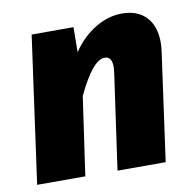

<svg xmlns="http://www.w3.org/2000/svg" viewBox="-67 -619 697 687"><g transform="rotate(-10 282.0 -275.5)"><path d="M538 -425Q538 -409 535 -389L481 0H306L355 -346Q357 -364 357 -368Q357 -406 331 -406Q308 -406 283 -375Q258 -344 230 -285L189 0H14L88 -533H240L239 -442Q272 -492 320 -521.5Q368 -551 419 -551Q475 -551 506.5 -518Q538 -485 538 -425Z"/></g></svg>

Font: Trujillo ExtraBold
Style: Italic
Weight: 800
Italic angle: -8°
Designer: Fira Sans original fonts by bBox Type GmbH, Carrois Corporate GbR, & Edenspiekermann AG / Changes by Cristiano Sobral
Foundry: Fira Sans original fonts by bBox Type GmbH, Carrois Corporate GbR, & Edenspiekermann AG / Changes by Cristiano Sobral
Version: Version 4.301;July 28, 2020;FontCreator 13.0.0.2655 64-bit